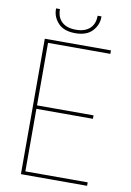

<svg xmlns="http://www.w3.org/2000/svg" viewBox="-95 -925 669 983"><g transform="rotate(10 239.5 -433.5)"><path d="M429 -704V-686H105V-361H399V-343H105V-18H429V0H85V-704ZM351 -863Q351 -822 321.5 -790.5Q292 -759 233 -759Q174 -759 144.5 -790.5Q115 -822 115 -863V-867H135Q135 -824 160.5 -800.5Q186 -777 233 -777Q280 -777 305.5 -800.5Q331 -824 331 -867H351Z"/></g></svg>

Font: Poppins Thin
Style: Regular
Weight: 250
Designer: Ninad Kale (Devanagari), Jonny Pinhorn (Latin)
Foundry: Indian Type Foundry
Version: Version 3.200;PS 1.000;hotconv 16.6.54;makeotf.lib2.5.65590